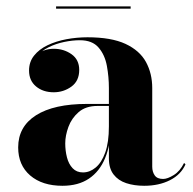

<svg xmlns="http://www.w3.org/2000/svg" viewBox="-20 -588 620 618"><path d="M444 10Q412 10 386.2 1.5Q360.5 -7 345.5 -26.5Q330.5 -46 330.5 -78V-304.5Q330.5 -340.5 324 -376Q317.5 -411.5 297.2 -435Q277 -458.5 237 -458.5Q213.5 -458.5 186.8 -453Q160 -447.5 136.2 -435.8Q112.5 -424 97.5 -405.5Q82.5 -387 82.5 -361H74.5Q74.5 -392.5 98 -411.8Q121.5 -431 153 -431Q185.5 -431 210.2 -413.5Q235 -396 235 -363Q235 -327.5 209.8 -309.2Q184.5 -291 153 -291Q118.5 -291 96 -309.8Q73.5 -328.5 73.5 -361Q73.5 -389 89.8 -409.2Q106 -429.5 133.2 -442.5Q160.5 -455.5 194 -461.8Q227.5 -468 261.5 -468Q338 -468 383.8 -446.8Q429.5 -425.5 449.8 -388.5Q470 -351.5 470 -304.5V-51.5Q470 -35 478 -23.5Q486 -12 505 -12Q519 -12 539.2 -24.5Q559.5 -37 572.5 -63.5L577 -59Q562.5 -26 527 -8Q491.5 10 444 10ZM181 10Q116 10 77.2 -23.2Q38.5 -56.5 38.5 -113.5Q38.5 -180.5 96 -217Q153.5 -253.5 260 -253.5H377V-247H294Q256 -247 233.2 -227.2Q210.5 -207.5 200.2 -179.5Q190 -151.5 190 -126.5Q190 -103 195.5 -81.5Q201 -60 213.8 -46.5Q226.5 -33 247 -33Q269 -33 288 -48.8Q307 -64.5 318.8 -97.2Q330.5 -130 330.5 -181H336Q336 -121.5 318.2 -78.8Q300.5 -36 266.2 -13Q232 10 181 10ZM160.5 -560V-567.5H400.5V-560Z"/></svg>

Font: Bodoni Moda 28pt
Style: Bold
Weight: 700
Designer: Owen Earl
Foundry: indestructible type
Version: Version 2.005